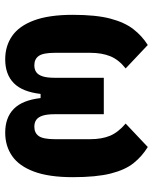

<svg xmlns="http://www.w3.org/2000/svg" viewBox="55 -631 588 738"><g transform="rotate(90 349.0 -262.0)"><path d="M419 -367V-179Q419 -149 424.5 -132Q430 -115 440.5 -107.5Q451 -100 467 -100Q491 -100 503 -117Q515 -134 515 -179V-315Q515 -359 502 -390.5Q489 -422 455 -451L545 -536Q581 -514 607 -481.5Q633 -449 647 -393.5Q661 -338 661 -248Q661 -156 639.5 -98.5Q618 -41 579.5 -14.5Q541 12 490 12Q432 12 398.5 -21Q365 -54 357 -124H341Q333 -54 299.5 -21Q266 12 208 12Q157 12 118.5 -14.5Q80 -41 58.5 -98.5Q37 -156 37 -248Q37 -337 51.5 -392Q66 -447 92 -480.5Q118 -514 153 -536L243 -451Q209 -424 196 -391.5Q183 -359 183 -315V-179Q183 -134 195 -117Q207 -100 231 -100Q247 -100 257.5 -107.5Q268 -115 273.5 -132Q279 -149 279 -179V-367Z"/></g></svg>

Font: IBM Plex Sans Condensed
Style: Bold
Weight: 700
Width: 3
Designer: Mike Abbink, Paul van der Laan, Pieter van Rosmalen
Foundry: Bold Monday
Version: Version 3.201